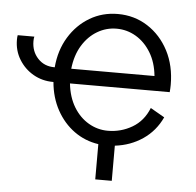

<svg xmlns="http://www.w3.org/2000/svg" viewBox="-49 -566 779 763"><g transform="rotate(5 340.0 -184.5)"><path d="M67.9 -397.5Q65.9 -391.1 65.9 -379.4Q65.9 -338.4 91.6 -310.8Q117.2 -283.2 157.7 -283.2H159.2Q165 -351.6 197 -404.1Q229 -456.5 279.3 -486.3Q329.6 -516.1 391.1 -516.1Q457 -516.1 510 -482.2Q563 -448.2 593.8 -389.2Q624.5 -330.1 624.5 -253.9Q624.5 -240.7 623 -224.6H225.1Q231 -170.4 254.6 -131.3Q278.3 -92.3 314.2 -71.3Q350.1 -50.3 391.1 -50.3Q443.4 -50.3 488 -76.4Q532.7 -102.5 553.7 -155.3L609.9 -123Q584 -67.4 535.2 -34.2Q486.3 -1 424.3 6.3V146.5H358.4V5.9Q304.7 -2 261.7 -33Q218.8 -64 191.7 -113.3Q164.6 -162.6 159.2 -224.6H157.7Q114.3 -224.6 78.6 -245.1Q43 -265.6 21.5 -300.8Q0 -335.9 0 -379.4Q0 -390.1 1.5 -397.5ZM391.1 -457.5Q350.1 -457.5 314.5 -436.5Q278.8 -415.5 254.9 -376.5Q231 -337.4 225.1 -283.2H557.1Q551.8 -337.4 527.8 -376.5Q503.9 -415.5 468.3 -436.5Q432.6 -457.5 391.1 -457.5Z"/></g></svg>

Font: Giphurs Light
Style: Regular
Weight: 300
Version: Version 0.920; ttfautohint (v1.8.4.7-5d5b)